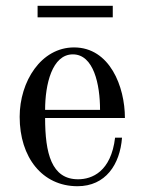

<svg xmlns="http://www.w3.org/2000/svg" viewBox="-20 -632 500 664"><path d="M110 -572H370V-612H110ZM136 -252C136 -340 160 -444 232 -444C304 -444 326 -340 326 -252ZM48 -228C48 -88 126 12 248 12C345 12 395 -63 402 -156H378C364 -38 298 -12 250 -12C158 -12 136 -102 136 -224H412C412 -332 360 -468 236 -468C122 -468 48 -350 48 -228Z"/></svg>

Font: Old Standard
Style: Regular
Weight: 400
Designer: Alexey Kryukov <alexios@thessalonica.org.ru>
Version: Version 2.0